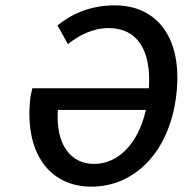

<svg xmlns="http://www.w3.org/2000/svg" viewBox="-20 -686 688 718"><path d="M524 -269C495 -146 420 -73 332 -73C244 -73 189 -145 196 -270L197 -275H526ZM386 -581C493 -581 545 -499 537 -361V-356H101C99 -345 95 -333 94 -324C69 -117 163 12 322 12C482 12 613 -116 639 -328C665 -541 570 -666 409 -666C320 -666 249 -635 195 -591L234 -521C274 -553 326 -581 386 -581Z"/></svg>

Font: Falling Sky
Style: LightObl
Weight: 400
Designer: Paul D. Hunt
Foundry: Adobe Systems Incorporated
Version: Version 1.02